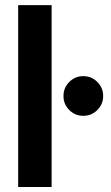

<svg xmlns="http://www.w3.org/2000/svg" viewBox="-20 -748 443 768"><path d="M186.5 -727.5V0H52.7V-727.5ZM313 -284.7Q280.3 -284.7 257.1 -307.9Q233.9 -331.1 233.9 -363.8Q233.9 -397 257.1 -420.2Q280.3 -443.4 313 -443.4Q346.2 -443.4 369.4 -420.2Q392.6 -397 392.6 -363.8Q392.6 -331.1 369.4 -307.9Q346.2 -284.7 313 -284.7Z"/></svg>

Font: Inter Cardless Display
Style: Bold
Weight: 700
Designer: Rasmus Andersson
Foundry: rsms
Version: Version 4.001;git-9221beed3